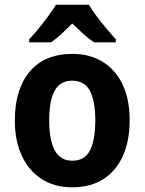

<svg xmlns="http://www.w3.org/2000/svg" viewBox="-20 -786 615 816"><path d="M531 -274Q531 -189 503 -125Q475 -61 420.5 -25.5Q366 10 286 10Q211 10 156.5 -25.5Q102 -61 72.5 -124.5Q43 -188 43 -274Q43 -406 106 -481.5Q169 -557 289 -557Q360 -557 415 -524Q470 -491 500.5 -428Q531 -365 531 -274ZM189 -274Q189 -192 212.5 -147.5Q236 -103 288 -103Q340 -103 362.5 -147Q385 -191 385 -274Q385 -357 362 -400Q339 -443 287 -443Q235 -443 212 -400Q189 -357 189 -274ZM358 -766Q371 -743 391 -716.5Q411 -690 432.5 -664.5Q454 -639 472 -619V-606H380Q357 -621 334.5 -641.5Q312 -662 287 -686Q262 -661 240.5 -641Q219 -621 197 -606H104V-619Q122 -638 143.5 -664Q165 -690 185 -717.5Q205 -745 218 -766Z"/></svg>

Font: Noto Sans Lao UI SemCond
Style: Bold
Weight: 700
Width: 4
Designer: Monotype Design Team
Foundry: Monotype Imaging Inc.
Version: Version 2.000; ttfautohint (v1.8.4.7-5d5b)